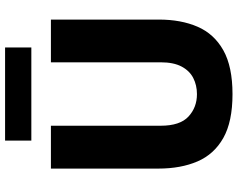

<svg xmlns="http://www.w3.org/2000/svg" viewBox="-112 -836 958 775"><g transform="rotate(-90 367.5 -449.0)"><path d="M675.5 -287.5Q675.5 -197.5 646.5 -130.8Q617.5 -64 551.5 -27Q485.5 10 374.5 10Q263.5 10 197.8 -27Q132 -64 103 -131.2Q74 -198.5 74 -289.5V-723H247V-280Q247 -202 284 -167.8Q321 -133.5 374.5 -133.5Q410.5 -133.5 439.8 -148.5Q469 -163.5 486 -195.8Q503 -228 503 -280V-723H675.5ZM563 -908V-802H187V-908Z"/></g></svg>

Font: Public Sans ExtraBold
Style: Regular
Weight: 800
Designer: The Public Sans Project Authors: Dan O. Williams and USWDS (Libre Franklin designed by Pablo Impallari and Rodrigo Fuenz
Version: Version 1.007